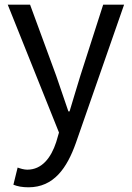

<svg xmlns="http://www.w3.org/2000/svg" viewBox="-20 -563 561 817"><path d="M101 234C209 234 265 152 303 45L508 -543H419L322 -241C307 -193 291 -138 276 -89H271C254 -138 235 -194 219 -241L108 -543H13L231 1L219 42C197 109 158 159 96 159C82 159 66 154 55 150L37 223C54 230 75 234 101 234Z"/></svg>

Font: Noto Sans Mono CJK JP Regular
Style: Regular
Weight: 400
Designer: Ryoko NISHIZUKA (kana & ideographs); Paul D. Hunt (Latin, Greek & Cyrillic); Wenlong ZHANG (bopomofo); Sandoll Communica
Foundry: Adobe Systems Incorporated
Version: Version 1.004;PS 1.004;hotconv 1.0.82;makeotf.lib2.5.63406